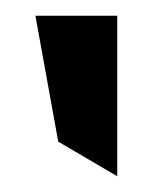

<svg xmlns="http://www.w3.org/2000/svg" viewBox="-20 -797 201 244"><path d="M25 -777 54 -617 129 -573V-777Z"/></svg>

Font: Charger Pro
Style: BdNar
Weight: 700
Designer: Jasper
Foundry: Cannot Into Space Fonts
Version: Version 1.09